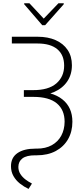

<svg xmlns="http://www.w3.org/2000/svg" viewBox="-20 -956 519 1194"><path d="M53.7 -727.5H213.9Q278.3 -727.5 326.2 -706.3Q374 -685.1 400.6 -645.5Q427.2 -606 427.2 -550.3Q427.2 -492.7 398.2 -449.7Q369.1 -406.7 315.4 -383.3Q261.7 -359.9 186.5 -359.9H128.4V-395.5H184.6Q281.2 -395 330.1 -437Q378.9 -479 378.9 -547.9Q378.9 -614.3 336.4 -649.9Q293.9 -685.5 213.9 -685.5H53.7ZM128.4 -388.2H189Q305.7 -387.7 367.9 -338.1Q430.2 -288.6 430.2 -198.7Q430.2 -137.7 403.3 -90.6Q376.5 -43.5 326.7 -16.8Q276.9 9.8 209 9.8H198.7Q145.5 9.8 120.1 28.6Q94.7 47.4 94.2 81.5Q94.2 106.9 106.7 126.2Q119.1 145.5 138.4 160.2Q157.7 174.8 178.7 185.5L157.7 218.8Q129.4 205.6 104.2 185.8Q79.1 166 63.7 138.9Q48.3 111.8 48.3 77.6Q48.3 23.9 88.6 -3.9Q128.9 -31.7 200.2 -31.7H208.5Q263.7 -31.7 302.2 -53.2Q340.8 -74.7 361.1 -112.5Q381.3 -150.4 381.8 -198.7Q381.8 -272.9 333.3 -313.2Q284.7 -353.5 188 -353.5H128.4ZM163.1 -935.5 252 -840.3 343.3 -935.5H376.5V-929.7L260.7 -799.3H242.7L130.4 -929.7V-935.5Z"/></svg>

Font: Inter 28pt ExtraLight
Style: Regular
Weight: 250
Designer: Rasmus Andersson
Foundry: rsms
Version: Version 4.001;git-66647c0bb